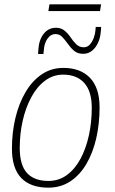

<svg xmlns="http://www.w3.org/2000/svg" viewBox="-20 -855 530 885"><path d="M203 10Q121 10 78 -34.5Q35 -79 35 -170Q35 -244 51 -311Q67 -378 97.5 -430Q128 -482 172 -512Q216 -542 272 -542Q351 -542 395 -496Q439 -450 439 -360Q439 -284 423.5 -217Q408 -150 378 -99Q348 -48 304 -19Q260 10 203 10ZM203 -21Q251 -21 288 -48Q325 -75 350.5 -122Q376 -169 389.5 -230Q403 -291 403 -358Q403 -434 368.5 -472.5Q334 -511 271 -511Q225 -511 187.5 -483Q150 -455 124 -406.5Q98 -358 84.5 -298Q71 -238 71 -173Q71 -94 104.5 -57.5Q138 -21 203 -21ZM156 -606Q156 -609 155.5 -607Q155 -605 155.5 -607.5Q156 -610 157 -628Q160 -673 182 -700Q204 -727 238 -727Q262 -727 278 -713.5Q294 -700 306 -682Q318 -664 332 -650.5Q346 -637 366 -637Q383 -637 394.5 -650Q406 -663 412.5 -681.5Q419 -700 420 -716Q421 -724 421 -726Q421 -728 421 -731H446Q446 -728 446 -725Q446 -722 445 -713Q442 -667 419.5 -637Q397 -607 363 -607Q338 -607 322 -620.5Q306 -634 293 -652.5Q280 -671 267 -684.5Q254 -698 235 -698Q214 -698 199 -677Q184 -656 182 -623Q181 -610 180 -606H181Q181 -608 180.5 -604Q180 -600 180 -606ZM203 -804 208 -835H446L441 -804Z"/></svg>

Font: Georama ExtraLight
Style: Italic
Weight: 200
Italic angle: -9°
Designer: Jean-Baptiste Levee
Foundry: Production Type
Version: Version 1.000